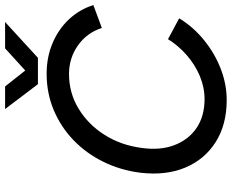

<svg xmlns="http://www.w3.org/2000/svg" viewBox="-100 -820 931 772"><g transform="rotate(-90 366.0 -433.5)"><path d="M350 12Q251 12 181 -32.5Q111 -77 78.5 -155Q46 -233 58 -335Q68 -415 102 -484Q136 -553 189 -604Q242 -655 310 -683.5Q378 -712 456 -712Q523 -712 579.5 -688Q636 -664 675.5 -621.5Q715 -579 732 -524L640 -490Q621 -550 570 -586Q519 -622 455 -622Q379 -622 315.5 -583.5Q252 -545 210.5 -479.5Q169 -414 158 -332Q147 -257 168.5 -199.5Q190 -142 237.5 -109.5Q285 -77 354 -77Q401 -77 446.5 -96Q492 -115 530.5 -148.5Q569 -182 595 -224L679 -179Q644 -122 591 -79Q538 -36 476 -12Q414 12 350 12ZM414 -747 314 -879H405L469 -798L558 -879H664L520 -747Z"/></g></svg>

Font: Figtree Medium
Style: Italic
Weight: 500
Italic angle: -9.5°
Foundry: Erik Kennedy
Version: Version 2.001; ttfautohint (v1.8.4.7-5d5b);gftools[0.9.27]